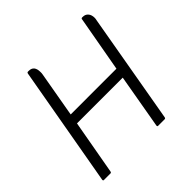

<svg xmlns="http://www.w3.org/2000/svg" viewBox="-148 -687 819 819"><g transform="rotate(-45 261.0 -278.0)"><path d="M121 -252 77 -6Q76 0 71 0H31Q27 0 27 -4V-6L123 -549Q124 -556 129 -556H134Q166 -556 166 -517Q166 -514 166 -510.5Q166 -507 165 -503L129 -298H405L450 -549Q450 -556 456 -556H460Q475 -556 484 -545.5Q493 -535 493 -517Q493 -514 492.5 -510.5Q492 -507 491 -503L404 -6Q403 0 398 0H358Q354 0 354 -4V-6L397 -252Z"/></g></svg>

Font: Zain Light
Style: Italic
Weight: 300
Italic angle: -10°
Designer: Zain,Boutros
Foundry: Mobile Telecommunications Company (Zain), 2024
Version: Version 1.51; ttfautohint (v1.8.4)